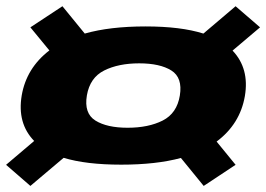

<svg xmlns="http://www.w3.org/2000/svg" viewBox="-36 -634 876 632"><path d="M363 -92Q247.5 -92 173.5 -114.5L64 -22L-16 -91.5L76.5 -170Q20 -228 35.5 -320Q51 -410 126.5 -468L64 -544L169.5 -613.5L243 -523.5Q325.5 -547 443 -547Q559.5 -547 633.5 -523.5L739.5 -613.5L820 -544L729.5 -467.5Q785.5 -408.5 770 -317.5Q754 -225.5 677 -168L739.5 -91.5L634.5 -22L559.5 -114Q478 -92 363 -92ZM384 -213.5Q452.5 -213.5 499.5 -237.2Q546.5 -261 556 -319.8Q565.5 -378.5 528 -402Q490.5 -425.5 422.2 -425.5Q354 -425.5 307 -402Q260 -378.5 250 -320Q240 -261 278 -237.2Q316 -213.5 384 -213.5Z"/></svg>

Font: Anybody ExtraExpanded ExtraBold
Style: Italic
Weight: 800
Width: 8
Italic angle: -10°
Designer: Tyler Finck
Foundry: Etcetera Type Company
Version: Version 1.010; ttfautohint (v1.8.3) -l 8 -r 50 -G 200 -x 14 